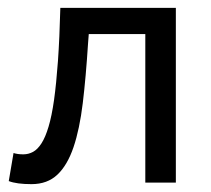

<svg xmlns="http://www.w3.org/2000/svg" viewBox="-20 -467 539 491"><path d="M351.6 -379.9H207L205.1 -355Q199.7 -270 191.7 -203.4Q183.6 -136.7 168 -90.6Q152.3 -44.4 126.7 -20.3Q101.1 3.9 60.5 3.9Q22.5 3.9 2.4 -3.9L14.6 -75.7Q24.9 -72.3 39.6 -72.3Q52.7 -72.3 64.5 -78.6Q76.2 -85 86.2 -100.6Q96.2 -116.2 104.2 -143.1Q112.3 -169.9 118.2 -211.4Q124 -252.9 128.2 -311Q132.3 -369.1 134.3 -446.8H429.7V0H351.6Z"/></svg>

Font: PT Astra Sans
Style: Regular
Weight: 400
Designer: A.Korolkova, I. Chaeva
Foundry: ParaType Ltd
Version: Version 1.001; ttfautohint (v1.6)